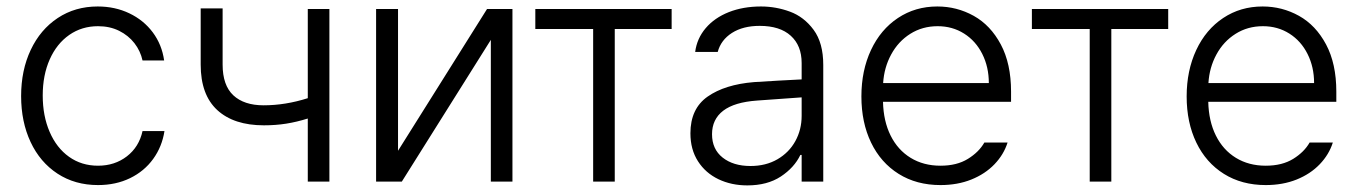

<svg xmlns="http://www.w3.org/2000/svg" viewBox="-20 -558 4170 590"><path d="M44.9 -262.7Q44.9 -342.3 74.5 -404.8Q104 -467.3 157.5 -502.7Q210.9 -538.1 280.3 -538.1Q333.5 -538.1 377.4 -517.1Q421.4 -496.1 449.5 -458.5Q477.5 -420.9 484.4 -372.1H418Q411.6 -401.4 393.1 -425.3Q374.5 -449.2 345.9 -463.4Q317.4 -477.5 281.2 -477.5Q231.4 -477.5 192.9 -450.7Q154.3 -423.8 132.8 -375.5Q111.3 -327.1 111.3 -264.6Q111.3 -201.7 132.6 -152.6Q153.8 -103.5 192.1 -76.2Q230.5 -48.8 281.2 -48.8Q332.5 -48.8 369.9 -77.6Q407.2 -106.4 418 -155.3H485.4Q478 -107.4 450.7 -69.6Q423.3 -31.7 379.6 -10.5Q335.9 10.7 281.2 10.7Q210.4 10.7 156.7 -24.4Q103 -59.6 74 -121.6Q44.9 -183.6 44.9 -262.7Z M992.2 0H925.8V-193.8Q891.6 -183.1 859.4 -178Q827.1 -172.9 791 -172.9Q698.7 -172.9 647.7 -219.7Q596.7 -266.6 596.7 -359.4V-532.2H664.1V-359.4Q664.1 -295.9 697 -265.1Q730 -234.4 790 -234.4Q856.9 -234.4 925.8 -256.3V-530.3H992.2Z M1476.6 -530.3H1554.7V0H1488.3V-435.5L1214.8 0H1135.7V-530.3H1203.1V-94.7Z M1625 -530.3H2043.9V-468.8H1869.1V0H1802.7V-468.8H1625Z M2296.9 -305.7Q2331.1 -308.1 2372.8 -310.3Q2414.6 -312.5 2443.4 -314V-364.3Q2443.4 -418 2409.9 -448.2Q2376.5 -478.5 2314.5 -478.5Q2263.2 -478.5 2229.2 -456.8Q2195.3 -435.1 2185.5 -398.4H2116.2Q2121.6 -439.9 2148.7 -471.7Q2175.8 -503.4 2219.7 -520.8Q2263.7 -538.1 2318.4 -538.1Q2364.3 -538.1 2407.5 -522.2Q2450.7 -506.3 2480.2 -466.3Q2509.8 -426.3 2509.8 -358.4V0H2443.4V-82H2439.5Q2420.9 -43 2379.4 -15.6Q2337.9 11.7 2276.4 11.7Q2227.5 11.7 2187.7 -7.3Q2147.9 -26.4 2124.8 -62.5Q2101.6 -98.6 2101.6 -148.4Q2101.6 -224.1 2154.5 -261.2Q2207.5 -298.3 2296.9 -305.7ZM2286.1 -47.9Q2333.5 -47.9 2369.1 -68.6Q2404.8 -89.4 2424.1 -124.5Q2443.4 -159.7 2443.4 -202.1V-258.8L2306.6 -249Q2236.8 -244.1 2202.4 -217.8Q2168 -191.4 2168 -145.5Q2168 -99.6 2200.7 -73.7Q2233.4 -47.9 2286.1 -47.9Z M2627 -261.7Q2627 -341.3 2656.5 -404.3Q2686 -467.3 2739.3 -502.7Q2792.5 -538.1 2860.4 -538.1Q2920.4 -538.1 2972.2 -509.3Q3023.9 -480.5 3055.4 -421.4Q3086.9 -362.3 3086.9 -276.4V-245.1H2693.4Q2694.8 -185.5 2716.8 -141.4Q2738.8 -97.2 2778.3 -73Q2817.9 -48.8 2870.1 -48.8Q2920.4 -48.8 2954.3 -69.8Q2988.3 -90.8 3004.9 -120.1H3076.2Q3064.5 -83 3035.9 -53.2Q3007.3 -23.4 2964.8 -6.3Q2922.4 10.7 2870.1 10.7Q2796.4 10.7 2741.5 -23.7Q2686.5 -58.1 2656.7 -119.9Q2627 -181.6 2627 -261.7ZM3018.6 -302.7Q3018.6 -352.1 2998.5 -392.1Q2978.5 -432.1 2942.6 -454.8Q2906.7 -477.5 2861.3 -477.5Q2814.5 -477.5 2777.3 -454.1Q2740.2 -430.7 2718.5 -390.6Q2696.8 -350.6 2693.8 -302.7Z M3150.9 -530.3H3569.8V-468.8H3395V0H3328.6V-468.8H3150.9Z M3626.5 -261.7Q3626.5 -341.3 3656 -404.3Q3685.5 -467.3 3738.8 -502.7Q3792 -538.1 3859.9 -538.1Q3919.9 -538.1 3971.7 -509.3Q4023.4 -480.5 4054.9 -421.4Q4086.4 -362.3 4086.4 -276.4V-245.1H3692.9Q3694.3 -185.5 3716.3 -141.4Q3738.3 -97.2 3777.8 -73Q3817.4 -48.8 3869.6 -48.8Q3919.9 -48.8 3953.9 -69.8Q3987.8 -90.8 4004.4 -120.1H4075.7Q4064 -83 4035.4 -53.2Q4006.8 -23.4 3964.4 -6.3Q3921.9 10.7 3869.6 10.7Q3795.9 10.7 3741 -23.7Q3686 -58.1 3656.2 -119.9Q3626.5 -181.6 3626.5 -261.7ZM4018.1 -302.7Q4018.1 -352.1 3998 -392.1Q3978 -432.1 3942.1 -454.8Q3906.2 -477.5 3860.8 -477.5Q3814 -477.5 3776.9 -454.1Q3739.7 -430.7 3718 -390.6Q3696.3 -350.6 3693.4 -302.7Z"/></svg>

Font: Pretendard Std Light
Style: Regular
Weight: 300
Designer: Base glyphs from Inter by Rasmus Andersson; Hangeul glyphs from Noto Sans CJK(Source Han Sans) by Jang Soo-young and Kan
Foundry: Kil Hyung-jin
Version: Version 1.309